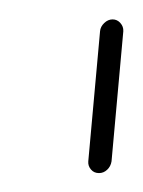

<svg xmlns="http://www.w3.org/2000/svg" viewBox="-20 -612 148 199"><path d="M96.7 -591.9Q101.5 -591.9 104.8 -588.1Q108.1 -584.4 107.8 -579.6L95.6 -444.8Q94.8 -439.6 91.1 -436.1Q87.4 -432.6 82.6 -432.6Q77.4 -432.6 74.3 -436.3Q71.1 -440 71.5 -444.8L83.7 -579.6Q84.1 -584.4 88 -588.1Q91.9 -591.9 96.7 -591.9Z"/></svg>

Font: 26F Galaxy Sans Thin
Style: Italic
Weight: 100
Italic angle: -4.99998°
Designer: C₂₉H₂₅N₃O₅
Version: Version 1.200